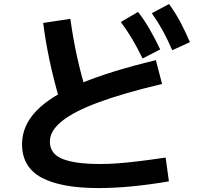

<svg xmlns="http://www.w3.org/2000/svg" viewBox="-20 -875 1040 962"><path d="M474 67.3Q285.3 67.3 187.8 14.7Q90.4 -38 90.4 -153Q90.4 -243.3 160.5 -317.8Q230.7 -392.3 378.8 -454.8Q527 -517.3 761 -573.6L792 -454.4Q599 -408.4 474.6 -362.5Q350.3 -316.7 290.1 -268Q229.9 -219.3 229.9 -165.7Q229.9 -104.3 293 -78.8Q356 -53.3 482 -53.3Q523.7 -53.3 569.3 -56.6Q615 -60 673.5 -67Q732 -74 810 -85.6L826.3 33.7Q728.7 50.3 640.5 58.8Q552.3 67.3 474 67.3ZM277 -379Q248.4 -477.7 228.2 -572.8Q208 -668 196.4 -760L332.6 -780.7Q345 -688.3 365.1 -595.5Q385.3 -502.7 413.3 -411.3ZM694.3 -582Q668 -636 642.5 -679.2Q617 -722.3 585.4 -764.7L671.7 -815.3Q704.7 -772.6 730.8 -726.8Q757 -681 782.7 -627.3ZM843 -623.3Q819.3 -678.3 795 -722.3Q770.7 -766.3 740.7 -808.7L827 -855Q859 -810.7 883.6 -764.5Q908.3 -718.3 931.6 -663.7Z"/></svg>

Font: M PLUS 2 Thin
Style: Regular
Weight: 100
Designer: Coji Morishita
Foundry: UNDERFOREST DESIGN
Version: Version 1.001